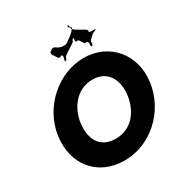

<svg xmlns="http://www.w3.org/2000/svg" viewBox="-251 -1304 1418 1500"><g transform="rotate(-30 458.5 -554.5)"><path d="M381 -949C387 -938 394 -929 415 -943C444 -942 407 -887 424 -888C444 -902 406 -873 427 -887C451 -913 429 -912 465 -935C485 -949 513 -966 534 -980C565 -1000 539 -994 563 -1014C581 -1030 540 -1000 561 -1014C580 -1019 551 -973 580 -980C600 -994 614 -921 635 -935C669 -939 641 -886 661 -887C681 -901 643 -874 664 -888C685 -914 656 -915 689 -943C709 -957 675 -937 696 -951C729 -979 716 -969 750 -984C770 -998 729 -972 750 -986C757 -998 688 -980 695 -1004C715 -1018 574 -1072 595 -1086C608 -1106 553 -1099 577 -1119C595 -1135 554 -1105 575 -1119C594 -1124 581 -1106 588 -1086C604 -1072 481 -990 491 -1001C484 -1001 452 -992 417 -1016C390 -1033 390 -1032 360 -1012C343 -991 366 -974 381 -949ZM81 -413C47 -172 193 15 437 15C674 15 878 -172 912 -413C946 -654 786 -840 557 -840C330 -840 115 -654 81 -413ZM284 -413C301 -536 387 -659 532 -659C678 -659 726 -536 709 -413C692 -290 612 -167 462 -167C308 -167 267 -290 284 -413Z"/></g></svg>

Font: Hussar Przerywany
Style: Obl
Weight: 400
Foundry: Cannot Into Space Fonts
Version: Version 0.982